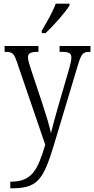

<svg xmlns="http://www.w3.org/2000/svg" viewBox="-20 -786 512 1044"><path d="M207 -619V-606H228C273 -648 337 -721 358 -756V-766H283C267 -721 236 -669 207 -619ZM36 202V238H41C181 238 214 197 272 6L403 -430C423 -496 431 -504 469 -504H472V-536H304V-504H316C357 -504 368 -495 368 -473C368 -458 363 -436 356 -412L294 -199C279 -145 266 -100 257 -62C250 -98 231 -160 209 -227L149 -407C138 -440 132 -461 132 -474C132 -494 143 -504 183 -504H189V-536H5V-504H8C48 -504 55 -497 72 -449L226 1C184 140 154 202 36 202Z"/></svg>

Font: Noto Serif Myanmar Condensed Light
Style: Regular
Weight: 300
Width: 3
Designer: Ben Mitchell and the Monotype Design Team
Foundry: Monotype Imaging Inc.
Version: Version 2.106